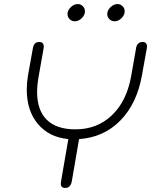

<svg xmlns="http://www.w3.org/2000/svg" viewBox="-20 -917 745 947"><path d="M705 -687 704 -678 680 -545Q655 -405 573 -322Q491 -239 370 -231L334 -22Q328 10 301 10Q280 10 280 -11Q280 -18 281 -22L317 -231Q222 -240 167 -305.5Q112 -371 112 -475Q112 -509 118 -545L142 -678Q147 -710 173 -710Q196 -710 196 -686L195 -678L171 -542Q163 -497 163 -464Q163 -373 211 -326Q259 -279 352 -279Q459 -279 532 -348.5Q605 -418 627 -542L651 -678Q653 -694 661.5 -702Q670 -710 683 -710Q705 -710 705 -687ZM313 -848Q313 -866 329 -881.5Q345 -897 364 -897Q378 -897 388.5 -886.5Q399 -876 399 -861Q399 -843 383.5 -827.5Q368 -812 349 -812Q334 -812 323.5 -822.5Q313 -833 313 -848ZM509 -848Q509 -866 525 -881.5Q541 -897 560 -897Q574 -897 584.5 -886.5Q595 -876 595 -861Q595 -843 579.5 -827.5Q564 -812 545 -812Q530 -812 519.5 -822.5Q509 -833 509 -848Z"/></svg>

Font: Kodchasan ExtraLight
Style: Italic
Weight: 275
Italic angle: -10°
Version: Version 1.000; ttfautohint (v1.6)